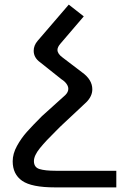

<svg xmlns="http://www.w3.org/2000/svg" viewBox="-20 -601 524 832"><path d="M221 139Q175 139 151 131.5Q127 124 127 97Q127 73 153 41Q179 9 222 -33L243 -54L354 -158Q380 -184 380 -214Q380 -256 335 -288L251 -352Q229 -368 229 -385Q229 -397 242 -412L343 -530L278 -581L143 -424Q126 -404 126 -381Q126 -351 154 -331L247 -257Q260 -249 268 -238Q276 -227 276 -216Q276 -202 263 -189L162 -98Q120 -56 96 -29Q72 -2 53.5 31.5Q35 65 35 98Q35 154 76 182.5Q117 211 218 211H484V139Z"/></svg>

Font: Montserrat arm2
Style: Regular
Weight: 400
Designer: Julieta Ulanovsky
Foundry: Julieta Ulanovsky
Version: Version 6.000